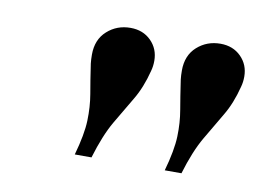

<svg xmlns="http://www.w3.org/2000/svg" viewBox="-45 -822 559 413"><g transform="rotate(10 235.0 -615.5)"><path d="M466.5 -676.5Q457 -639 440.5 -611.5Q424 -584 405.8 -552.5Q387.5 -521 372.5 -471H336Q349 -517 350 -547.2Q351 -577.5 346.2 -604.8Q341.5 -632 336 -669.5Q335 -678 335 -689Q335 -722 356.2 -741Q377.5 -760 407 -760Q434.5 -760 452 -742.5Q469.5 -725 469.5 -699Q469.5 -687 466.5 -676.5ZM270 -676.5Q260.5 -639 244 -611.5Q227.5 -584 209.2 -552.5Q191 -521 176 -471H139.5Q152.5 -517 153.5 -547.2Q154.5 -577.5 149.8 -604.8Q145 -632 139.5 -669.5Q138.5 -678 138.5 -689Q138.5 -722 159.8 -741Q181 -760 210.5 -760Q238 -760 255.5 -742.5Q273 -725 273 -699Q273 -687 270 -676.5Z"/></g></svg>

Font: Bodoni* 06pt Medium
Style: Italic
Weight: 500
Italic angle: -13°
Version: Version 2.3